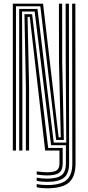

<svg xmlns="http://www.w3.org/2000/svg" viewBox="-20 -820 481 1046"><path d="M49.8 0V-800H214.5L299.5 -71.8H311.2L301.5 -477L301 -800H318.5L319 -477L327.8 -57.5H286L199.8 -785.8H67V0ZM235.8 170.8Q224 170.8 208.5 169.4Q193 168 180 165.2V148Q194 150.5 209.1 151.9Q224.2 153.2 235.8 153.2Q292 153.2 315.5 134.5Q339 115.8 339 70.2V-28.8H258.2L168.8 -757H100L102 -342V0H84.5V-771.2H184.2L272.8 -43H341L338 -477L337.5 -800H355.5L356.5 70.2Q356.5 125 328.9 147.9Q301.2 170.8 235.8 170.8ZM235.8 135.8Q224.8 135.8 210.4 134.4Q196 133 180 131V113.8Q197.5 115.8 211.4 117.1Q225.2 118.5 235.8 118.5Q273.8 118.5 288.9 108Q304 97.5 304 70.2V0H226L142.2 -728.2H130.2L138.5 -342V0H121V-342L113.2 -742.5H155L242.5 -14.2H321.5V70.2Q321.5 106.8 302.1 121.2Q282.8 135.8 235.8 135.8ZM235.8 205.8Q221.5 205.8 204.9 204Q188.2 202.2 180 199.8V182.5Q191.2 185.2 207.1 186.8Q223 188.2 235.8 188.2Q310.2 188.2 342.1 161.1Q374 134 374 70.2L373 -800H390.5L391.5 70.2Q391.5 142.8 355.8 174.2Q320 205.8 235.8 205.8Z"/></svg>

Font: Big Shoulders Inline Display Thin SemiBold
Style: Regular
Weight: 600
Version: Version 2.002